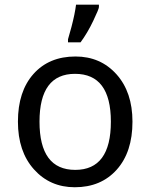

<svg xmlns="http://www.w3.org/2000/svg" viewBox="-20 -786 640 816"><path d="M297.9 9.8Q192.4 9.8 124.3 -66.2Q56.2 -142.1 56.2 -269Q56.2 -397.5 122.3 -471.7Q188.5 -545.9 300.8 -545.9Q407.2 -545.9 475.1 -470.2Q543 -394.5 543 -269Q543 -139.6 476.1 -64.9Q409.2 9.8 297.9 9.8ZM299.8 -64Q451.2 -64 451.2 -269Q451.2 -472.2 298.8 -472.2Q147.9 -472.2 147.9 -269Q147.9 -64 299.8 -64ZM269 -619.1 283.7 -671.4Q298.3 -727.1 303.2 -766.1H400.4V-755.9Q400.4 -748 376.2 -697.3Q352.1 -646.5 322.3 -606H269Z"/></svg>

Font: Noto Mono
Style: Regular
Weight: 400
Designer: Monotype Design Team
Foundry: Monotype Imaging Inc.
Version: Version 1.00